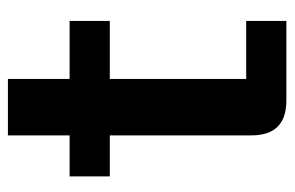

<svg xmlns="http://www.w3.org/2000/svg" viewBox="-146 -580 726 473"><g transform="rotate(-90 216.5 -343.0)"><path d="M206 0Q120 0 120 -86V-686H259V-99H402V0ZM19 -435V-534H402V-435Z"/></g></svg>

Font: Mozilla Text ExtraLight
Style: Regular
Weight: 200
Designer: Studio DRAMA
Foundry: Studio DRAMA
Version: Version 1.000